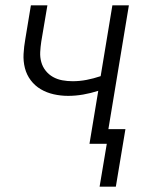

<svg xmlns="http://www.w3.org/2000/svg" viewBox="-20 -540 540 721"><path d="M354 161 381 0H316L349 -199Q321 -190 292.5 -185Q264 -180 236 -180Q208 -180 181.5 -186Q155 -192 133 -205Q111 -218 95.5 -238.5Q80 -259 73.5 -284.5Q67 -310 68.5 -337.5Q70 -365 75 -393L96 -520H158L135 -384Q132 -364 131 -344.5Q130 -325 135 -307Q140 -289 151.5 -274.5Q163 -260 179 -251Q195 -242 214 -238.5Q233 -235 253 -235Q279 -235 305 -240Q331 -245 358 -254L402 -520H464L387 -55H451L415 161Z"/></svg>

Font: Iosevka SS18 Light
Style: Italic
Weight: 300
Italic angle: -9°
Monospace: yes
Designer: Belleve Invis
Foundry: Belleve Invis
Version: Version 25.1.1; ttfautohint (v1.8.4)